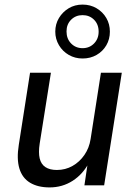

<svg xmlns="http://www.w3.org/2000/svg" viewBox="-20 -808 587 837"><path d="M196 9Q145 9 111 -11.5Q77 -32 64.5 -73.5Q52 -115 62 -177L111 -491H202L153 -182Q147 -143 153 -117.5Q159 -92 178 -79.5Q197 -67 228 -67Q265 -67 296 -84.5Q327 -102 348 -132.5Q369 -163 375 -202L420 -491H511L434 0H348L363 -101H369Q342 -49 297 -20Q252 9 196 9ZM340 -553Q307 -553 280 -568.5Q253 -584 237 -611Q221 -638 221 -670Q221 -703 237 -729.5Q253 -756 279.5 -772Q306 -788 340 -788Q374 -788 401 -772Q428 -756 443.5 -729.5Q459 -703 459 -670Q459 -637 443.5 -610.5Q428 -584 401 -568.5Q374 -553 340 -553ZM340 -598Q370 -598 390 -618.5Q410 -639 410 -670Q410 -702 390 -722Q370 -742 340 -742Q310 -742 290 -722Q270 -702 270 -671Q270 -639 290 -618.5Q310 -598 340 -598Z"/></svg>

Font: Nunito Sans 10pt SemiCondensed Medium
Style: Italic
Weight: 500
Width: 4
Italic angle: -9°
Designer: Vernon Adams
Foundry: Vernon Adams
Version: Version 3.101;gftools[0.9.27]